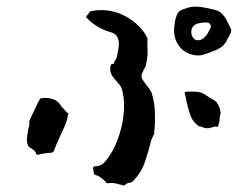

<svg xmlns="http://www.w3.org/2000/svg" viewBox="-20 -556 731 590"><path d="M690 -466Q693 -461 684.5 -446Q676 -431 674 -426Q670 -421 666 -416.5Q662 -412 657 -409Q652 -406 646.5 -403.5Q641 -401 636 -399Q626 -395 616 -391.5Q606 -388 596 -386Q580 -384 562.5 -390.5Q545 -397 534 -410Q513 -434 515 -469Q516 -479 517.5 -489Q519 -499 523 -509Q528 -521 536 -524.5Q544 -528 556 -532Q570 -536 584.5 -535.5Q599 -535 612 -532Q623 -530 639 -526Q655 -522 662 -514Q673 -502 678 -491Q683 -480 690 -466ZM364 13Q363 14 360 14H359Q352 12 339 8.5Q326 5 312 7Q309 8 307 6Q306 4 305 3Q304 2 303 1Q292 -11 278 -17Q276 -17 272 -19Q269 -19 269 -22Q267 -27 267 -33L266 -39Q266 -41 268 -43Q270 -45 271 -45Q292 -44 307 -64Q328 -91 341.5 -127Q355 -163 359.5 -201.5Q364 -240 357 -273Q354 -290 342 -302Q333 -311 324.5 -323.5Q316 -336 320 -355Q321 -359 325 -359Q329 -359 330 -362Q330 -363 332 -367Q339 -377 340 -386Q342 -397 344 -407Q346 -417 345 -427Q343 -450 321 -457Q301 -462 280.5 -474Q260 -486 246 -502Q245 -503 245 -505Q245 -508 247 -508Q252 -513 255 -519Q257 -521 258 -521Q266 -523 275 -524Q284 -525 292 -525Q335 -525 374.5 -501Q414 -477 433 -439V-416Q434 -404 433.5 -391Q433 -378 429 -358Q428 -352 425 -347.5Q422 -343 420 -338Q418 -333 416 -328.5Q414 -324 415 -320Q415 -315 419.5 -309Q424 -303 429 -296Q434 -289 439.5 -282Q445 -275 447 -267Q455 -242 456 -208.5Q457 -175 454 -150Q454 -146 453 -143Q452 -140 450 -137Q446 -129 445 -126Q438 -96 425.5 -59Q413 -22 385 4Q384 4 383.5 4.5Q383 5 382 5Q371 5 364 13ZM626 -481Q623 -487 613 -487Q603 -487 593 -485Q583 -483 579 -480Q569 -473 568 -460.5Q567 -448 574 -439Q581 -430 594 -433Q602 -435 608 -441Q614 -447 618 -453Q621 -458 625.5 -467Q630 -476 626 -481ZM658 -209V-207Q655 -200 655 -192Q655 -187 654 -181.5Q653 -176 651 -170Q651 -168 648 -166Q645 -166 644 -167Q641 -168 633 -165Q630 -164 626 -163Q622 -162 617 -162Q614 -162 611 -162.5Q608 -163 605 -164Q601 -166 598 -167Q595 -168 591 -168Q591 -169 590.5 -169Q590 -169 590 -169Q572 -182 565.5 -200.5Q559 -219 554 -240Q553 -247 551.5 -254Q550 -261 548 -268Q547 -270 547.5 -270.5Q548 -271 548 -272Q549 -274 552 -274Q566 -275 577.5 -274.5Q589 -274 596 -272Q603 -270 608.5 -266.5Q614 -263 618 -260Q622 -258 626 -255Q630 -252 634 -250Q645 -246 651 -233Q657 -220 658 -209ZM189 -204Q187 -187 179.5 -170Q172 -153 164 -136Q159 -125 154 -113.5Q149 -102 145 -91Q144 -89 140 -87Q126 -86 116 -84.5Q106 -83 97 -81Q96 -80 95 -80Q95 -80 94.5 -80.5Q94 -81 93 -81Q91 -83 91 -84Q89 -91 84 -94.5Q79 -98 73 -102L69 -105Q69 -105 67 -107Q61 -121 63 -134.5Q65 -148 67 -160Q69 -166 70 -171.5Q71 -177 70 -180Q68 -182 70 -184Q76 -196 83 -212Q88 -222 92.5 -232Q97 -242 103 -252Q105 -254 106 -254Q121 -257 139 -252.5Q157 -248 167 -232Q169 -228 172 -225.5Q175 -223 177 -220Q181 -216 182 -214Q184 -213 185 -211.5Q186 -210 187 -209Q192 -209 189 -204Z"/></svg>

Font: Slackside One
Style: Regular
Weight: 400
Version: Version 1.000